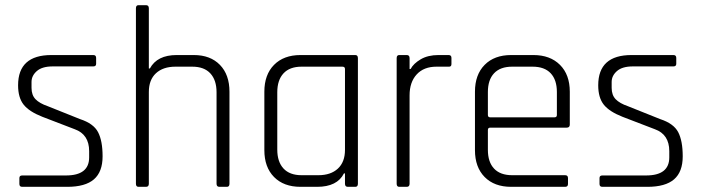

<svg xmlns="http://www.w3.org/2000/svg" viewBox="-20 -723 2716 743"><path d="M240 0H66Q55 0 55 -11V-34Q55 -44 66 -44H235Q325 -44 325 -114V-138Q325 -203 269 -223L144 -271Q93 -291 71.5 -318Q50 -345 50 -393Q50 -510 179 -510H341Q352 -510 352 -499V-476Q352 -466 341 -466H184Q143 -466 122.5 -448Q102 -430 102 -406V-383Q102 -355 117.5 -339Q133 -323 165 -312L290 -262Q342 -245 359.5 -211.5Q377 -178 377 -118Q377 -58 343.5 -29Q310 0 240 0Z M545 0H516Q506 0 506 -12V-691Q506 -703 516 -703H545Q556 -703 556 -691V-458H560Q588 -510 664 -510H730Q794 -510 831 -472Q868 -434 868 -368V-12Q868 0 858 0H829Q818 0 818 -12V-366Q818 -413 794 -439Q770 -465 724 -465H659Q611 -465 583.5 -439.5Q556 -414 556 -367V-12Q556 0 545 0Z M1207 0H1143Q1078 0 1040.5 -38Q1003 -76 1003 -142V-368Q1003 -434 1040.5 -472Q1078 -510 1143 -510H1355Q1365 -510 1365 -498V-12Q1365 0 1355 0H1326Q1315 0 1315 -12V-52H1311Q1285 0 1207 0ZM1315 -143V-456Q1315 -465 1305 -465H1147Q1101 -465 1077 -439Q1053 -413 1053 -366V-144Q1053 -97 1077 -71Q1101 -45 1147 -45H1212Q1260 -45 1287.5 -70.5Q1315 -96 1315 -143Z M1554 0H1525Q1515 0 1515 -12V-498Q1515 -510 1525 -510H1554Q1565 -510 1565 -498V-456H1569Q1580 -477 1608 -493.5Q1636 -510 1677 -510H1716Q1727 -510 1727 -499V-475Q1727 -464 1716 -465H1669Q1620 -465 1592.5 -435Q1565 -405 1565 -354V-12Q1565 0 1554 0Z M2167 0H1958Q1893 0 1855.5 -38Q1818 -76 1818 -142V-368Q1818 -434 1855.5 -472Q1893 -510 1958 -510H2044Q2109 -510 2147 -472Q2185 -434 2185 -368V-241Q2185 -229 2173 -229H1877Q1868 -229 1868 -220V-143Q1868 -96 1892 -70.5Q1916 -45 1962 -45H2167Q2178 -45 2178 -34V-11Q2178 0 2167 0ZM1877 -269H2126Q2135 -269 2135 -278V-367Q2135 -414 2111 -439.5Q2087 -465 2041 -465H1962Q1916 -465 1892 -439.5Q1868 -414 1868 -367V-278Q1868 -269 1877 -269Z M2485 0H2311Q2300 0 2300 -11V-34Q2300 -44 2311 -44H2480Q2570 -44 2570 -114V-138Q2570 -203 2514 -223L2389 -271Q2338 -291 2316.5 -318Q2295 -345 2295 -393Q2295 -510 2424 -510H2586Q2597 -510 2597 -499V-476Q2597 -466 2586 -466H2429Q2388 -466 2367.5 -448Q2347 -430 2347 -406V-383Q2347 -355 2362.5 -339Q2378 -323 2410 -312L2535 -262Q2587 -245 2604.5 -211.5Q2622 -178 2622 -118Q2622 -58 2588.5 -29Q2555 0 2485 0Z"/></svg>

Font: Rajdhani
Style: Regular
Weight: 400
Designer: Satya Rajpurohit, Jyotish Sonowal
Foundry: Indian Type Foundry
Version: Version 1.201;PS 1.0;hotconv 1.0.78;makeotf.lib2.5.61930; tt